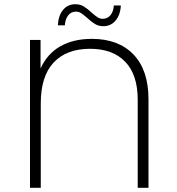

<svg xmlns="http://www.w3.org/2000/svg" viewBox="-20 -889 839 909"><path d="M612 -631C564.7 -680.3 499 -705 415 -705C357 -705 307.3 -693.3 266 -670C224.7 -646.7 193.3 -611.7 172 -565V-700H122V0H173V-399C173 -485 193.3 -549.7 234 -593C274.7 -636.3 332 -658 406 -658C478 -658 533.7 -637.5 573 -596.5C612.3 -555.5 632 -495.7 632 -417V0H683V-419C683 -511 659.3 -581.7 612 -631ZM429.5 -775.5C441.2 -768.5 454.3 -765 469 -765C493 -765 512.5 -774 527.5 -792C542.5 -810 550.7 -833.7 552 -863H519C517.7 -843.7 512.3 -828.3 503 -817C493.7 -805.7 481.3 -800 466 -800C457.3 -800 449.2 -802.5 441.5 -807.5C433.8 -812.5 424.3 -820 413 -830C400.3 -842 388.2 -851.5 376.5 -858.5C364.8 -865.5 351.7 -869 337 -869C312.3 -869 292.7 -859.8 278 -841.5C263.3 -823.2 255.3 -799 254 -769H287C288.3 -789 293.7 -804.8 303 -816.5C312.3 -828.2 324.7 -834 340 -834C348.7 -834 356.8 -831.5 364.5 -826.5C372.2 -821.5 381.7 -814 393 -804C405.7 -792 417.8 -782.5 429.5 -775.5Z"/></svg>

Font: Montserrat Custom ExtraLight
Style: Regular
Weight: 300
Designer: Julieta Ulanovsky
Foundry: Julieta Ulanovsky
Version: Version 7.200